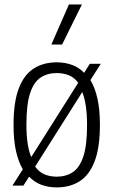

<svg xmlns="http://www.w3.org/2000/svg" viewBox="-20 -828 507 858"><path d="M384 -470Q404.5 -436.5 415.5 -387.2Q426.5 -338 426.5 -270.5Q426.5 -169 403 -107.5Q379.5 -46 336.2 -18.2Q293 9.5 233.5 9.5Q196.5 9.5 165.2 -2Q134 -13.5 110 -38.5L84.5 1.5H35.5L82 -71.5Q62 -105 51.2 -154Q40.5 -203 40.5 -270Q40.5 -371.5 64 -433Q87.5 -494.5 131 -522Q174.5 -549.5 233.5 -549.5Q270 -549.5 301.2 -538.2Q332.5 -527 356 -502.5L381.5 -543H430.5ZM233.5 -501.5Q192 -501.5 161.5 -481.5Q131 -461.5 114.5 -411.5Q98 -361.5 98 -272Q98 -223.5 103.5 -187.2Q109 -151 119.5 -126L329.5 -458Q312 -482 287.5 -491.8Q263 -501.5 233.5 -501.5ZM233.5 -38.5Q275 -38.5 305.5 -58.8Q336 -79 352.5 -129Q369 -179 369 -268.5Q369 -318 363.5 -354.5Q358 -391 347.5 -416.5L137 -83.5Q154.5 -59 179 -48.8Q203.5 -38.5 233.5 -38.5ZM209.5 -629 288 -808H346L257.5 -629Z"/></svg>

Font: Encode Sans Condensed Condensed Light
Style: Regular
Weight: 300
Width: 3
Designer: Multiple Designers
Foundry: Impallari Type
Version: Version 3.000; ttfautohint (v1.8.3) -l 8 -r 50 -G 200 -x 14 